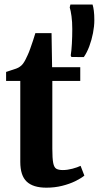

<svg xmlns="http://www.w3.org/2000/svg" viewBox="-20 -836 446 866"><path d="M189 10.5Q129.5 10.5 100.5 -16.8Q71.5 -44 71.5 -106V-471H7.5V-511.5Q18 -515.5 30 -519Q42 -522.5 52.8 -526.5Q63.5 -530.5 70 -535.5Q78 -541 83.8 -548.8Q89.5 -556.5 94.5 -566.2Q99.5 -576 104.5 -587Q110 -598.5 116.2 -616Q122.5 -633.5 128.8 -652.5Q135 -671.5 139.5 -686.5H212.5L215 -533H342V-471H216V-165.5Q216 -121.5 220 -101Q224 -80.5 234.2 -74.8Q244.5 -69 263.5 -69Q284 -69 306.5 -75Q329 -81 343.5 -88L360.5 -44Q344.5 -31 318.8 -18.5Q293 -6 260 2.2Q227 10.5 189 10.5ZM358 -578.5 302 -579 299 -586Q302.5 -607 304.2 -639Q306 -671 306 -705Q306 -737.5 302.5 -763Q299 -788.5 294.5 -802.5L297.5 -815.5H397.5Q401 -804.5 403.2 -787.5Q405.5 -770.5 405.5 -744.5Q405.5 -718 399.5 -687Q393.5 -656 382.8 -627.2Q372 -598.5 358 -578.5Z"/></svg>

Font: Merriweather 72pt
Style: Bold
Weight: 700
Version: Version 2.100